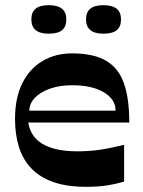

<svg xmlns="http://www.w3.org/2000/svg" viewBox="-20 -710 552 741"><path d="M312 11Q239 11 187 -7Q135 -25 102 -59Q69 -93 53.5 -141.5Q38 -190 38 -251Q38 -332 66 -388.5Q94 -445 144 -474.5Q194 -504 258 -504Q341 -504 389.5 -475.5Q438 -447 458.5 -388Q479 -329 479 -237H89Q93 -212 105.5 -191.5Q118 -171 141 -156.5Q164 -142 198 -134Q232 -126 279 -126Q324 -126 365 -132Q406 -138 459 -151V-9Q424 1 391 6Q358 11 312 11ZM426 -283Q426 -327 380.5 -354Q335 -381 258 -381Q212 -381 175 -368.5Q138 -356 116 -334Q94 -312 93 -283ZM168 -580Q101 -580 101 -635Q101 -663 117.5 -676.5Q134 -690 168 -690Q202 -690 219 -676.5Q236 -663 236 -635Q236 -607 219.5 -593.5Q203 -580 168 -580ZM379 -580Q312 -580 312 -635Q312 -663 328.5 -676.5Q345 -690 379 -690Q413 -690 430 -676.5Q447 -663 447 -635Q447 -607 430.5 -593.5Q414 -580 379 -580Z"/></svg>

Font: Ojuju
Style: Bold
Weight: 700
Designer: Chisaokwu Joboson, Mirko Velimirovic
Foundry: Udi Foundry
Version: Version 1.000